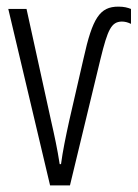

<svg xmlns="http://www.w3.org/2000/svg" viewBox="-20 -559 415 579"><path d="M337 -539C281 -539 259 -505 232 -383L189 -196C178 -146 169 -102 164 -64H160C153 -110 144 -151 134 -195L60 -532H5L131 0H191L283 -381C305 -471 316 -493 347 -494C356 -494 365 -492 375 -487V-532C365 -536 354 -539 337 -539Z"/></svg>

Font: Noto Sans Display Condensed Light
Style: Regular
Weight: 300
Width: 3
Designer: Monotype Design Team
Foundry: Monotype Imaging Inc.
Version: Version 1.900